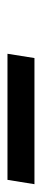

<svg xmlns="http://www.w3.org/2000/svg" viewBox="178 -944 111 506"><g transform="rotate(90 233.0 -691.5)"><path d="M465.9 -727.3 454.5 -656.2H122.2L133.5 -727.3Z"/></g></svg>

Font: Inter P
Style: Italic
Weight: 400
Italic angle: -9.40001°
Designer: Rasmus Andersson
Foundry: rsms
Version: Version 3.018;git-588b23468